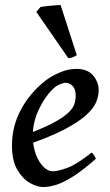

<svg xmlns="http://www.w3.org/2000/svg" viewBox="-20 -735 443 775"><path d="M378.4 -371.1Q378.4 -349.6 368.9 -324.7Q359.4 -299.8 329.3 -271.7Q299.3 -243.7 239.3 -212.2Q179.2 -180.7 78.1 -146.5L74.7 -187.5Q147 -214.4 189.5 -236.3Q231.9 -258.3 252.4 -276.9Q272.9 -295.4 279.3 -312.5Q285.6 -329.6 285.6 -348.1Q285.6 -376 272.7 -388.4Q259.8 -400.9 244.6 -400.9Q236.8 -400.9 221.2 -394.5Q205.6 -388.2 192.4 -374.5Q160.6 -343.8 136.5 -292.7Q112.3 -241.7 112.3 -188Q112.3 -145.5 124.5 -112.8Q136.7 -80.1 155.3 -61.8Q173.8 -43.5 192.9 -43.5Q213.4 -43.5 252 -57.6Q290.5 -71.8 349.6 -119.1Q355 -116.2 360.4 -106.9Q365.7 -97.7 367.2 -94.2Q314 -47.4 275.4 -22.9Q236.8 1.5 208 10.7Q179.2 20 153.8 20Q130.4 20 101.1 3.7Q71.8 -12.7 50 -49.6Q28.3 -86.4 28.3 -147.9Q28.3 -224.6 64.2 -292Q100.1 -359.4 163.6 -409.7Q186 -427.2 220.5 -442.1Q254.9 -457 288.1 -457Q334 -457 356.2 -429.9Q378.4 -402.8 378.4 -371.1ZM290 -512.2Q271.5 -500.5 255.9 -500L126.5 -687L143.6 -707Q151.4 -708.5 167.5 -710.2Q183.6 -711.9 200 -713.4Q216.3 -714.8 224.6 -714.8Z"/></svg>

Font: Gentium Book Plus
Style: Italic
Weight: 400
Italic angle: -8°
Designer: Victor Gaultney, Annie Olsen, Iska Routamaa, Becca Hirsbrunner
Foundry: SIL International
Version: Version 6.101